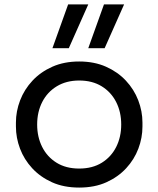

<svg xmlns="http://www.w3.org/2000/svg" viewBox="-20 -830 716 868"><path d="M338 18Q268 18 215 -6Q162 -30 125.5 -69.5Q89 -109 70.5 -158Q52 -207 52 -258V-276Q52 -327 71 -376.5Q90 -426 127 -465.5Q164 -505 217 -528.5Q270 -552 338 -552Q406 -552 459 -528.5Q512 -505 549 -465.5Q586 -426 605 -376.5Q624 -327 624 -276V-258Q624 -207 605.5 -158Q587 -109 550.5 -69.5Q514 -30 461 -6Q408 18 338 18ZM338 -68Q398 -68 440.5 -94.5Q483 -121 505.5 -166Q528 -211 528 -267Q528 -324 505 -369Q482 -414 439.5 -440Q397 -466 338 -466Q280 -466 237 -440Q194 -414 171 -369Q148 -324 148 -267Q148 -211 170.5 -166Q193 -121 235.5 -94.5Q278 -68 338 -68ZM379 -612 450 -810H541L453 -612ZM217 -612 288 -810H379L291 -612Z"/></svg>

Font: SVN-Sora Variable
Style: Regular
Weight: 400
Designer: Jonathan Barnbrook, Julián Moncada
Foundry: Barnbrook Fonts
Version: Version 2.000 - Viet hoa boi STYLEno.1 Fonts